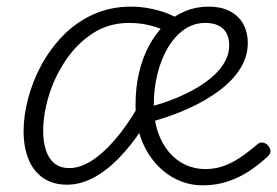

<svg xmlns="http://www.w3.org/2000/svg" viewBox="-20 -539 834 578"><path d="M182 17Q139 17 109.5 -3.5Q80 -24 65.5 -60.5Q51 -97 51 -144Q51 -190 64.5 -242Q78 -294 104.5 -343Q131 -392 170 -432Q209 -472 260.5 -495.5Q312 -519 375 -519Q402 -519 428.5 -514Q455 -509 480 -500Q505 -491 526 -477L486 -441Q467 -453 435.5 -461.5Q404 -470 369 -470Q307 -470 259 -438.5Q211 -407 177.5 -357Q144 -307 127 -251Q110 -195 110 -145Q110 -113 118 -87.5Q126 -62 143.5 -47.5Q161 -33 189 -33Q220 -33 254 -54Q288 -75 324 -116Q360 -157 395 -217L410 -155Q374 -99 335.5 -60.5Q297 -22 258.5 -2.5Q220 17 182 17ZM590 19Q557 19 526.5 7.5Q496 -4 471 -25Q446 -46 427 -76Q408 -106 398 -142.5Q388 -179 388 -222Q388 -275 398.5 -320Q409 -365 429 -402Q449 -439 476 -465Q503 -491 536.5 -505Q570 -519 607 -519Q648 -519 674.5 -504Q701 -489 713.5 -464.5Q726 -440 726 -410Q726 -370 704.5 -334.5Q683 -299 642.5 -268Q602 -237 545.5 -211.5Q489 -186 419 -168L401 -210Q463 -224 512 -244.5Q561 -265 596.5 -290Q632 -315 651 -343.5Q670 -372 670 -402Q670 -435 651.5 -452.5Q633 -470 598 -470Q563 -470 534.5 -450Q506 -430 485.5 -395.5Q465 -361 454 -316.5Q443 -272 443 -224Q443 -178 455 -142.5Q467 -107 488.5 -81.5Q510 -56 538 -43Q566 -30 598 -30Q625 -30 649.5 -38Q674 -46 699.5 -62.5Q725 -79 754 -104Q762 -111 770 -110Q778 -109 785 -103Q792 -96 794 -87Q796 -78 787 -69Q764 -47 734 -26.5Q704 -6 668 6.5Q632 19 590 19Z"/></svg>

Font: Playwrite RO ExtraLight
Style: Regular
Weight: 250
Version: Version 1.002